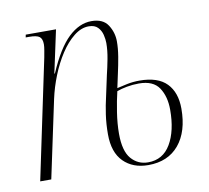

<svg xmlns="http://www.w3.org/2000/svg" viewBox="-66 -616 761 700"><g transform="rotate(-10 314.0 -266.5)"><path d="M366 -286Q382 -290 404 -294.5Q426 -299 450 -299Q518 -299 550.5 -265.5Q583 -232 583 -172Q583 -87 542.5 -38.5Q502 10 429 10Q372 10 337.5 -24.5Q303 -59 303 -126Q303 -164 308 -198.5Q313 -233 320 -262L337 -341Q343 -365 349 -396.5Q355 -428 355 -455Q355 -469 351 -485.5Q347 -502 335.5 -514Q324 -526 302 -526Q274 -526 247 -504.5Q220 -483 197.5 -448.5Q175 -414 158 -371.5Q141 -329 132 -287L71 0H30L123 -442Q125 -453 127.5 -467Q130 -481 130 -490Q130 -510 120 -518Q110 -526 81 -526H69L71 -536H183L149 -378H151Q189 -466 229.5 -504.5Q270 -543 315 -543Q358 -543 376 -515Q394 -487 394 -454Q394 -428 389 -398Q384 -368 377 -337ZM430 0Q485 0 513.5 -48.5Q542 -97 542 -175Q542 -224 520.5 -256.5Q499 -289 446 -289Q423 -289 401.5 -285Q380 -281 364 -275Q356 -242 349.5 -200Q343 -158 343 -121Q343 -57 367.5 -28.5Q392 0 430 0Z"/></g></svg>

Font: Noto Serif Display Condensed ExtraLight
Style: Italic
Weight: 200
Width: 3
Italic angle: -12°
Designer: Monotype Design Team
Foundry: Monotype Imaging Inc.
Version: Version 2.009